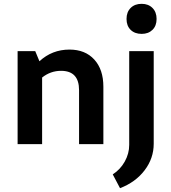

<svg xmlns="http://www.w3.org/2000/svg" viewBox="-20 -753 895 1003"><path d="M720 -576Q684 -576 662.5 -597Q641 -618 641 -654Q641 -690 662.5 -711.5Q684 -733 720 -733Q755 -733 776.5 -711.5Q798 -690 798 -654Q798 -618 776.5 -597Q755 -576 720 -576ZM72 0V-486H164L186 -433Q252 -494 343 -494Q425 -494 472.5 -442Q520 -390 520 -300V0H393V-282Q393 -383 299 -383Q244 -383 200 -348V0ZM607 230 569 158Q609 132 632 90.5Q655 49 655 4V-486H783V-2Q783 74 735.5 136.5Q688 199 607 230Z"/></svg>

Font: Cantarell
Style: Bold
Weight: 700
Designer: Dave Crossland, Nikolaus Waxweiler, Florian Fecher, Jacques Le Bailly, Eben Sorkin, Alexei Vanyashin, Alexios Zavras, Em
Version: Version 0.303